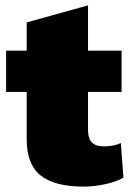

<svg xmlns="http://www.w3.org/2000/svg" viewBox="-20 -690 489 720"><path d="M436 -500V-345.2H310.1V-204.1Q310.1 -170.4 324.5 -155.8Q338.9 -141.1 370.1 -141.1Q407.2 -141.1 433.1 -153.8L442.9 -23.9Q418 -8.8 375.5 0.5Q333 9.8 293.9 9.8Q185.5 9.8 132.8 -31.7Q80.1 -73.2 80.1 -168V-345.2H2.9V-500H80.1V-606L310.1 -669.9V-500Z"/></svg>

Font: Work Sans Black
Style: Regular
Weight: 900
Designer: Wei Huang
Foundry: Wei Huang
Version: Version 2.012